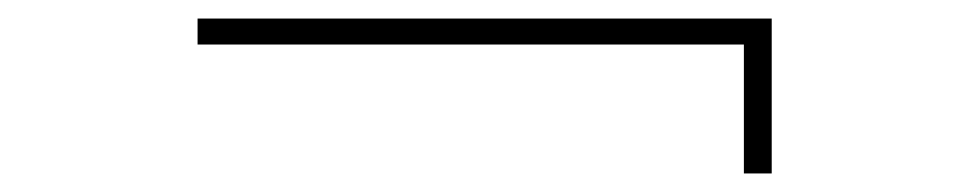

<svg xmlns="http://www.w3.org/2000/svg" viewBox="-20 -346 1040 207"><path d="M782 -159V-298H193V-326H812V-159Z"/></svg>

Font: Inconsolata UltraExpanded ExtraLight
Style: Regular
Weight: 200
Width: 9
Monospace: yes
Designer: Raph Levien, Cyreal, Brenton Simpson
Foundry: Raph Levien, Cyreal, Google
Version: Version 3.001; ttfautohint (v1.8.2.53-6de2)